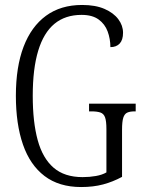

<svg xmlns="http://www.w3.org/2000/svg" viewBox="-20 -744 581 774"><path d="M307 10Q218 10 159.5 -34.5Q101 -79 72.5 -161.5Q44 -244 44 -358Q44 -474 75 -555.5Q106 -637 165.5 -680.5Q225 -724 311 -724Q365 -724 401.5 -708Q438 -692 457 -666.5Q476 -641 476 -612Q476 -583 462.5 -568.5Q449 -554 425 -554Q425 -587 414 -617Q403 -647 377.5 -665.5Q352 -684 309 -684Q243 -684 199.5 -648Q156 -612 134 -539.5Q112 -467 112 -358Q112 -252 132 -179Q152 -106 196 -68Q240 -30 313 -30Q341 -30 366.5 -34.5Q392 -39 409 -49V-223Q409 -256 403.5 -271Q398 -286 384.5 -290.5Q371 -295 349 -295H339V-326H527V-295H522Q504 -295 493 -290Q482 -285 477 -269.5Q472 -254 472 -221V-31Q435 -11 395.5 -0.5Q356 10 307 10Z"/></svg>

Font: Noto Serif Khmer ExtraCondensed Light
Style: Regular
Weight: 300
Width: 2
Designer: Danh Hong and the Monotype Design Team
Foundry: Monotype Imaging Inc.
Version: Version 2.004